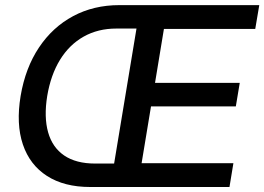

<svg xmlns="http://www.w3.org/2000/svg" viewBox="-20 -748 1057 768"><path d="M340.8 0Q236.8 0 168 -44.2Q99.1 -88.4 71.5 -170.2Q43.9 -252 62.5 -364.3Q81.5 -476.6 136 -558.1Q190.4 -639.6 272.7 -683.6Q355 -727.5 457 -727.5H591.8L576.2 -633.8H445.3Q372.1 -633.8 314.7 -601.6Q257.3 -569.3 220.2 -509Q183.1 -448.7 168.9 -364.3Q155.3 -279.8 172.4 -219Q189.5 -158.2 236.8 -126Q284.2 -93.8 360.4 -93.8H485.4L469.2 0ZM420.9 0 541.5 -727.5H1017.1L1001 -632.3H635.7L600.1 -416.5H939L923.3 -322.3H584L546.4 -95.2H913.6L897.9 0Z"/></svg>

Font: Inter 24pt Medium
Style: Italic
Weight: 500
Italic angle: -9.3988°
Designer: Rasmus Andersson
Foundry: rsms
Version: Version 4.001;git-66647c0bb